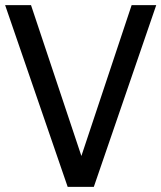

<svg xmlns="http://www.w3.org/2000/svg" viewBox="-24 -729 630 749"><path d="M585.5 -709 342 0H240L-4 -709H97L293.5 -120.5L489.5 -709Z"/></svg>

Font: Myanmar Ethnic
Style: Regular
Weight: 400
Designer: Khon Soe Zaw Thu
Foundry: PaOh Unicode khonsoezawthu@gmail.com and @hotmail.com
Version: Version 1.01 September 27, 2016